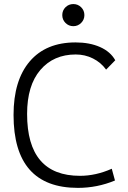

<svg xmlns="http://www.w3.org/2000/svg" viewBox="-20 -911 626 941"><path d="M361.8 9.8Q46.4 9.8 46.4 -347.7Q46.4 -517.1 125.7 -610.1Q205.1 -703.1 350.1 -703.1Q419.4 -703.1 470.5 -680.4Q521.5 -657.7 544.9 -615.7L500 -569.8Q474.6 -605 435.5 -624.5Q396.5 -644 351.1 -644Q242.7 -644 177.7 -568.1Q112.8 -492.2 112.8 -352.5Q112.8 -49.3 372.1 -49.3Q449.7 -49.3 527.8 -84L543.5 -26.4Q456.5 9.8 361.8 9.8ZM339.4 -782.7Q316.9 -782.7 301 -798.6Q285.2 -814.5 285.2 -836.9Q285.2 -859.9 301 -875.5Q316.9 -891.1 339.4 -891.1Q361.8 -891.1 377.7 -875.5Q393.6 -859.9 393.6 -836.9Q393.6 -814.5 377.7 -798.6Q361.8 -782.7 339.4 -782.7Z"/></svg>

Font: Cascadia Code NF Light
Style: Regular
Weight: 300
Monospace: yes
Designer: Aaron Bell
Foundry: Saja Typeworks
Version: Version 2404.023; ttfautohint (v1.8.4)